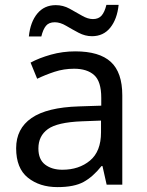

<svg xmlns="http://www.w3.org/2000/svg" viewBox="-20 -755 601 785"><path d="M288 -545Q386 -545 433 -502Q480 -459 480 -365V0H416L399 -76H395Q360 -32 321.5 -11Q283 10 215 10Q142 10 94 -28.5Q46 -67 46 -149Q46 -229 109 -272.5Q172 -316 303 -320L394 -323V-355Q394 -422 365 -448Q336 -474 283 -474Q241 -474 203 -461.5Q165 -449 132 -433L105 -499Q140 -518 188 -531.5Q236 -545 288 -545ZM314 -259Q214 -255 175.5 -227Q137 -199 137 -148Q137 -103 164.5 -82Q192 -61 235 -61Q303 -61 348 -98.5Q393 -136 393 -214V-262ZM98 -606Q104 -665 132.5 -699.5Q161 -734 208 -734Q238 -734 264.5 -719.5Q291 -705 315 -691Q339 -677 360 -677Q383 -677 395.5 -691.5Q408 -706 415 -735H465Q459 -677 431 -642Q403 -607 356 -607Q328 -607 301.5 -621Q275 -635 250.5 -649.5Q226 -664 204 -664Q180 -664 168 -649.5Q156 -635 149 -606Z"/></svg>

Font: Noto Sans Historical
Style: Regular
Weight: 400
Designer: Monotype Design Team
Foundry: Monotype Imaging Inc.
Version: Version 2.013; ttfautohint (v1.8.4.7-5d5b)